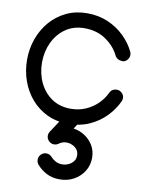

<svg xmlns="http://www.w3.org/2000/svg" viewBox="-112 -778 921 1232"><g transform="rotate(10 349.0 -161.5)"><path d="M363.3 280.8Q396.5 280.8 422.6 260.7Q448.7 240.7 448.7 208.5Q448.7 175.8 423.3 156.7Q397.9 137.7 368.2 137.7Q341.3 137.7 319.3 153.8Q306.2 163.6 290 163.6Q270 163.6 255.6 149.2Q241.2 134.8 241.2 114.7Q241.2 100.6 249.5 87.9L328.6 -32.7Q334.5 -42 346.4 -48.8Q358.4 -55.7 369.6 -55.7Q389.6 -55.7 404.1 -41.3Q418.5 -26.9 418.5 -6.8Q418.5 7.8 410.2 20.5L396.5 41.5Q436.5 47.4 470.5 69.6Q504.4 91.8 525.1 126.7Q545.9 161.6 545.9 207Q545.9 255.4 521.5 294.2Q497.1 333 456.1 355.7Q415 378.4 364.7 378.4Q314.9 378.4 278.1 359.1Q241.2 339.8 215.8 310.1Q203.6 295.9 203.6 277.8Q203.6 257.8 218 243.4Q232.4 229 252.4 229Q274.4 229 289.6 246.6Q301.3 260.3 320.3 270.5Q339.4 280.8 363.3 280.8ZM627.9 -252Q645.5 -252 659.9 -238Q674.3 -224.1 674.3 -207Q674.3 -193.4 669.4 -183.6Q645 -129.9 600.3 -83.7Q555.7 -37.6 494.1 -9.8Q432.6 18.1 356 18.1Q280.3 18.1 219.2 -10.7Q158.2 -39.6 115 -89.6Q71.8 -139.6 48.6 -204.8Q25.4 -270 25.4 -342.8Q25.4 -414.6 48.8 -479.5Q72.3 -544.4 115.7 -594.5Q159.2 -644.5 219.7 -673.3Q280.3 -702.1 354.5 -702.1Q429.7 -702.1 491 -675.5Q552.2 -648.9 597.4 -604.7Q642.6 -560.5 668 -507.8Q673.3 -497.6 673.3 -486.3Q673.3 -468.3 660.4 -453.4Q647.5 -438.5 630.4 -438.5Q613.8 -438.5 600.3 -445.6Q586.9 -452.6 580.1 -466.8Q552.7 -523.4 494.4 -564Q436 -604.5 354.5 -604.5Q283.7 -604.5 231.7 -568.4Q179.7 -532.2 151.4 -472.4Q123 -412.6 123 -341.8Q123 -270.5 151.1 -210.9Q179.2 -151.4 231.2 -115.7Q283.2 -80.1 355 -80.1Q408.7 -80.1 453.4 -99.9Q498 -119.6 530.8 -152.3Q563.5 -185.1 580.6 -222.7Q593.8 -252 627.9 -252Z"/></g></svg>

Font: Manjari
Style: Bold
Weight: 700
Designer: Santhosh Thottingal <santhosh.thottingal@gmail.com>
Version: Version 2.000